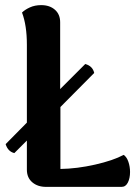

<svg xmlns="http://www.w3.org/2000/svg" viewBox="-20 -730 544 750"><path d="M488 -58Q488 -34 479.5 -17Q471 0 455 0H160Q127 0 106 -18Q85 -36 85 -67V-181L36 -132Q11 -138 2 -167L85 -251V-555Q85 -631 66 -681Q77 -692 96.5 -701Q116 -710 141 -710Q174 -710 194.5 -692Q215 -674 215 -643V-382L313 -480Q342 -472 348 -445L216 -312V-70Q281 -71 351.5 -87Q422 -103 463 -125Q475 -117 481.5 -98Q488 -79 488 -58Z"/></svg>

Font: Arima Madurai Black
Style: Regular
Weight: 900
Designer: Joana Correia and Natanael Gama
Foundry: NDISCOVER
Version: Version 1.020